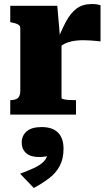

<svg xmlns="http://www.w3.org/2000/svg" viewBox="-20 -570 551 955"><path d="M480 -544V-364Q472 -365 457 -366.5Q442 -368 425 -369Q408 -370 393 -370Q373 -370 354.5 -367.5Q336 -365 320 -360Q304 -355 291 -346.5Q278 -338 266 -325L262 -360Q286 -421 308.5 -463Q331 -505 361 -527.5Q391 -550 438 -550Q453 -550 464 -548Q475 -546 480 -544ZM31 0V-72H33Q56 -72 68.5 -82Q81 -92 81 -120V-428Q81 -438 76.5 -443Q72 -448 63 -451.5Q54 -455 39 -458L31 -460V-541H265L279 -378L286 -380V-83Q286 -79 295.5 -76.5Q305 -74 320 -73Q335 -72 351 -72H358V0ZM148 365 80 294Q118 280 148.5 266Q179 252 197.5 233.5Q216 215 217 187L233 199Q221 206 206 208.5Q191 211 174 211Q132 211 110 191.5Q88 172 88 139Q88 105 112.5 83.5Q137 62 187 62Q241 62 268.5 89.5Q296 117 296 170Q296 220 277 255.5Q258 291 224.5 316.5Q191 342 148 365Z"/></svg>

Font: Roboto Serif 20pt ExtraBold
Style: Regular
Weight: 800
Version: Version 1.008